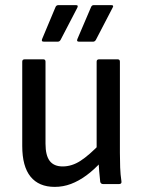

<svg xmlns="http://www.w3.org/2000/svg" viewBox="-20 -720 557 751"><path d="M194 11Q132 11 99.5 -29Q67 -69 67 -149V-479Q67 -488 77 -488H149Q158 -488 158 -479V-158Q158 -112 174.5 -90.5Q191 -69 225 -69Q261 -69 295 -91Q329 -113 374 -160L377 -88Q348 -56 318 -34Q288 -12 257.5 -0.5Q227 11 194 11ZM384 0Q374 0 372 -9Q370 -29 368 -50.5Q366 -72 365 -93L358 -131V-479Q358 -488 368 -488H440Q449 -488 449 -479V-122Q449 -93 450 -65Q451 -37 455 -11Q457 0 445 0ZM152 -557Q140 -557 145 -568L197 -692Q200 -700 209 -700H277Q288 -700 282 -689L217 -564Q213 -557 206 -557ZM289 -557Q278 -557 283 -568L336 -692Q339 -700 347 -700H415Q427 -700 420 -689L355 -564Q351 -557 344 -557Z"/></svg>

Font: Sofia Sans Semi Condensed Medium
Style: Regular
Weight: 500
Designer: Botio Nikoltchev, Ani Petrova
Foundry: lettersoup
Version: Version 4.100